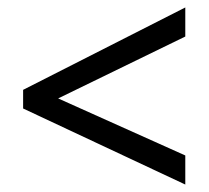

<svg xmlns="http://www.w3.org/2000/svg" viewBox="-20 -617 560 515"><path d="M477 -122V-200L136 -353L477 -519V-597L42 -376V-326Z"/></svg>

Font: Noto Sans Sinhala UI SemiCondensed
Style: Regular
Weight: 400
Width: 4
Designer: Jelle Bosma - Monotype Design Team
Foundry: Monotype Imaging Inc.
Version: Version 2.006